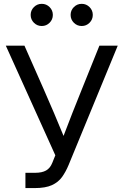

<svg xmlns="http://www.w3.org/2000/svg" viewBox="-20 -961 631 981"><path d="M109.9 0V-78.1H159.7Q194.3 -78.1 215.3 -89.8Q236.3 -101.6 247.1 -128.9L262.7 -167.5L9.8 -727.5H105L202.1 -507.8Q231 -442.9 255.6 -384.3Q280.3 -325.7 304.7 -266.6Q327.1 -325.7 350.1 -384.3Q373 -442.9 399.4 -507.8L487.8 -727.5H581.5L330.6 -118.2Q316.4 -84 297.4 -57.1Q278.3 -30.3 245.4 -15.1Q212.4 0 156.7 0ZM193.4 -828.1Q169.9 -828.1 153.3 -844.7Q136.7 -861.3 136.7 -884.8Q136.7 -908.2 153.3 -924.8Q169.9 -941.4 193.4 -941.4Q216.8 -941.4 233.4 -924.8Q250 -908.2 250 -884.8Q250 -861.3 233.4 -844.7Q216.8 -828.1 193.4 -828.1ZM397.5 -828.1Q374 -828.1 357.4 -844.7Q340.8 -861.3 340.8 -884.8Q340.8 -908.2 357.4 -924.8Q374 -941.4 397.5 -941.4Q420.9 -941.4 437.5 -924.8Q454.1 -908.2 454.1 -884.8Q454.1 -861.3 437.5 -844.7Q420.9 -828.1 397.5 -828.1Z"/></svg>

Font: Inter Display
Style: Regular
Weight: 400
Designer: Rasmus Andersson
Foundry: rsms
Version: Version 4.001;git-9221beed3